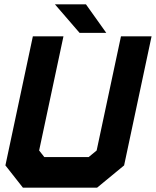

<svg xmlns="http://www.w3.org/2000/svg" viewBox="-20 -868 721 888"><path d="M86 0 5 -103 132 -700H273.5L161 -172L185 -141.5H390L427 -172L539.5 -700H681L554 -103L429 0ZM135.5 -71H409.5L490.5 -135.5L595.5 -629.5L490.5 -135.5L409.5 -71H135.5L82.5 -136.5L187.5 -629.5L82.5 -136.5ZM471.5 -716H348L234 -848H377.5ZM383.5 -750 337 -813H337.5L384 -750Z"/></svg>

Font: Tourney Thin Black
Style: Italic
Weight: 900
Italic angle: -12°
Version: Version 1.015